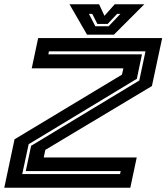

<svg xmlns="http://www.w3.org/2000/svg" viewBox="-34 -878 778 898"><path d="M-14 0 34 -226.5 536.5 -529 543 -558.5H114.5L144.5 -700H724.5L676.5 -475.5L178 -177L170.5 -141.5H605.5L575.5 0ZM70 -64H527.5L530.5 -78H86.5L111.5 -196L617.5 -501.5L646.5 -638H195L192 -624H630L606 -509.5L100 -203.5ZM373 -716 291 -858H429.5L454.5 -804L502.5 -858H641L499 -716ZM412 -755H474L529 -813H513.5L469.5 -766H421.5L397.5 -813H382Z"/></svg>

Font: Tourney Expanded Regular
Style: Bold Italic
Weight: 700
Width: 7
Italic angle: -12°
Designer: Tyler Finck
Foundry: Etcetera Type Co
Version: Version 1.010; ttfautohint (v1.8.3)